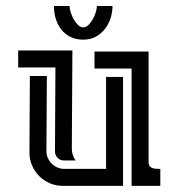

<svg xmlns="http://www.w3.org/2000/svg" viewBox="-20 -604 580 624"><path d="M132.3 -356.9Q132.3 -295.9 131.6 -235.1Q130.9 -174.3 130.9 -113.3Q130.9 -101.1 135.5 -90.6Q140.1 -80.1 147.9 -72.3Q155.8 -64.5 166.3 -59.8Q176.8 -55.2 189 -55.2H324.7V-354H379.9V0H184.1Q161.6 0 141.8 -8.5Q122.1 -17.1 107.4 -31.7Q92.8 -46.4 84.2 -66.2Q75.7 -85.9 75.7 -108.4Q75.7 -170.9 76.4 -232.7Q77.1 -294.4 77.1 -356.9ZM462.9 -436.5V-76.7Q462.9 -68.4 466.6 -64Q470.2 -59.6 475.8 -57.6Q481.4 -55.7 488.3 -55.4Q495.1 -55.2 501 -55.2V0H407.7V-381.3H287.1V-436.5ZM213.4 -120.6Q213.4 -100.1 225.6 -82.5H187.5Q175.3 -82.5 167 -91.3Q158.7 -100.1 158.7 -111.8Q158.7 -180.2 159.4 -248.3Q160.2 -316.4 160.2 -384.8H39.1V-439.9H215.3ZM250.5 -475.1Q227.1 -475.1 209.2 -483.9Q191.4 -492.7 179.4 -507.8Q167.5 -522.9 161.4 -542.5Q155.3 -562 155.3 -584V-584.5H206.1Q206.1 -576.7 209.5 -564.9Q212.9 -553.2 219 -542.2Q225.1 -531.2 233.2 -523.2Q241.2 -515.1 250.5 -515.1Q259.8 -515.1 267.8 -523.2Q275.9 -531.2 282 -542.2Q288.1 -553.2 291.5 -564.9Q294.9 -576.7 294.9 -584.5H345.7Q345.7 -564 339.1 -544.2Q332.5 -524.4 320.3 -509Q308.1 -493.7 290.5 -484.4Q272.9 -475.1 250.5 -475.1Z"/></svg>

Font: Isar CAT
Style: Regular
Weight: 400
Designer: Digitized by Peter Wiegel
Foundry: CAT-Fonts, Peter Wiegel
Version: Version 1.000; ttfautohint (v1.3)